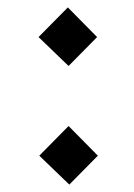

<svg xmlns="http://www.w3.org/2000/svg" viewBox="-20 -489 361 518"><path d="M165 -311 84 -389 163 -469 242 -389ZM167 9 86 -69 165 -149 244 -69Z"/></svg>

Font: Narnoor Medium
Style: Regular
Weight: 500
Designer: S. Sridhar Murthy
Foundry: SIL International
Version: Version 3.000